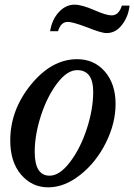

<svg xmlns="http://www.w3.org/2000/svg" viewBox="-20 -794 576 824"><path d="M24 -191Q24 -322 113 -431Q202 -540 311 -540Q384 -540 430 -487Q476 -434 476 -348Q476 -265 434.5 -181.5Q393 -98 325 -44Q257 10 187 10Q117 10 70.5 -44.5Q24 -99 24 -191ZM193 -40Q236 -40 280.5 -98.5Q325 -157 352.5 -241Q380 -325 380 -400Q380 -493 311 -493Q268 -493 225 -436Q182 -379 155.5 -297Q129 -215 129 -142Q129 -40 193 -40ZM195 -660Q203 -710 232.5 -742Q262 -774 300 -774Q331 -774 386 -750Q436 -728 459 -728Q490 -728 503 -770H536Q531 -723 504 -688Q477 -652 437 -652Q415 -652 353 -677Q292 -700 271 -700Q241 -700 229 -660Z"/></svg>

Font: Libre Baskerville
Style: Italic
Weight: 400
Italic angle: -15°
Designer: Pablo Impallari, Rodrigo Fuenzalida
Foundry: Pablo Impallari, Rodrigo Fuenzalida
Version: Version 1.051;Glyphs 3.2.3 (3260)